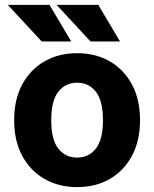

<svg xmlns="http://www.w3.org/2000/svg" viewBox="-20 -755 632 787"><path d="M38 -262Q38 -347 71 -408.5Q104 -470 162.5 -503.5Q221 -537 296 -537Q372 -537 430 -503.5Q488 -470 521 -408.5Q554 -347 554 -262Q554 -178 521 -116.5Q488 -55 430 -21.5Q372 12 296 12Q221 12 162.5 -21.5Q104 -55 71 -116.5Q38 -178 38 -262ZM190 -262Q190 -183 219 -146Q248 -109 296 -109Q344 -109 373 -146Q402 -183 402 -262Q402 -342 373 -379Q344 -416 296 -416Q248 -416 219 -379Q190 -342 190 -262ZM12 -735H183L272 -585H151ZM212 -735H383L472 -585H351Z"/></svg>

Font: Radio Canada
Style: Bold
Weight: 700
Designer: Charles Daoud, Etienne Aubert Bonn, Alexandre Saumier Demers, Jacques Le Bailly
Foundry: Radio-Canada
Version: Version 2.104; ttfautohint (v1.8.4.7-5d5b);gftools[0.9.28.de